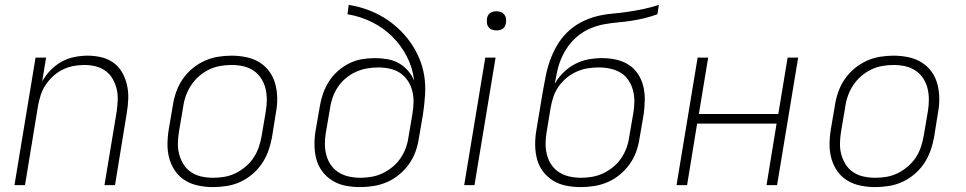

<svg xmlns="http://www.w3.org/2000/svg" viewBox="-20 -755 3940 783"><path d="M39 0 125 -520H168L152 -423Q166 -448 186.5 -469Q207 -490 231.5 -503.5Q256 -517 283.5 -522.5Q311 -528 337 -528Q366 -528 393.5 -521.5Q421 -515 443 -499Q465 -483 478.5 -459Q492 -435 498 -408Q504 -381 503 -352Q502 -323 497 -294L449 0H406L456 -301Q459 -324 460 -347.5Q461 -371 455.5 -393Q450 -415 439 -434Q428 -453 410 -466Q392 -479 370 -484.5Q348 -490 324 -490Q302 -490 280 -486Q258 -482 236.5 -471.5Q215 -461 197 -444.5Q179 -428 166 -408.5Q153 -389 146 -367Q139 -345 135 -323L82 0Z M849 8Q819 8 789.5 2Q760 -4 736 -18.5Q712 -33 695.5 -56Q679 -79 671 -107Q663 -135 663 -165Q663 -195 668 -226L685 -326Q689 -353 698.5 -380Q708 -407 724.5 -431.5Q741 -456 764.5 -475.5Q788 -495 814.5 -507Q841 -519 869 -523.5Q897 -528 924 -528Q954 -528 983.5 -522Q1013 -516 1037 -501.5Q1061 -487 1078 -464Q1095 -441 1102.5 -413Q1110 -385 1110.5 -355Q1111 -325 1105 -294L1089 -194Q1084 -167 1074.5 -140Q1065 -113 1048.5 -88.5Q1032 -64 1009 -44.5Q986 -25 959.5 -13Q933 -1 904.5 3.5Q876 8 849 8ZM850 -30Q872 -30 895.5 -34Q919 -38 940.5 -48.5Q962 -59 981.5 -75.5Q1001 -92 1014.5 -112.5Q1028 -133 1035.5 -155.5Q1043 -178 1047 -201L1064 -301Q1068 -325 1068 -349Q1068 -373 1062.5 -395Q1057 -417 1044.5 -436Q1032 -455 1013 -467.5Q994 -480 971.5 -485Q949 -490 924 -490Q902 -490 878.5 -486Q855 -482 833 -471.5Q811 -461 792 -444.5Q773 -428 759.5 -407.5Q746 -387 738 -364.5Q730 -342 727 -319L710 -219Q706 -195 705.5 -171Q705 -147 711 -125Q717 -103 729 -84Q741 -65 760 -52.5Q779 -40 802 -35Q825 -30 850 -30Z M1449 8Q1419 8 1390 2.5Q1361 -3 1337 -17.5Q1313 -32 1295.5 -54.5Q1278 -77 1270.5 -104.5Q1263 -132 1262.5 -162Q1262 -192 1267 -222L1284 -320Q1288 -346 1297 -372Q1306 -398 1321 -422Q1336 -446 1357.5 -465Q1379 -484 1404 -496.5Q1429 -509 1455.5 -513.5Q1482 -518 1509 -518Q1535 -518 1560.5 -513.5Q1586 -509 1607 -497Q1628 -485 1644 -466.5Q1660 -448 1669 -426Q1663 -479 1639 -525Q1615 -571 1579 -606.5Q1543 -642 1496.5 -665Q1450 -688 1397 -697L1402 -735Q1441 -729 1477 -716Q1513 -703 1545 -683.5Q1577 -664 1604 -639Q1631 -614 1652.5 -584Q1674 -554 1689 -519Q1704 -484 1710 -446.5Q1716 -409 1713.5 -369Q1711 -329 1705 -289L1688 -190Q1684 -163 1674.5 -136.5Q1665 -110 1648 -86Q1631 -62 1608 -43Q1585 -24 1558.5 -12.5Q1532 -1 1504 3.5Q1476 8 1449 8ZM1450 -30Q1472 -30 1495 -34Q1518 -38 1539.5 -48Q1561 -58 1580.5 -74Q1600 -90 1613.5 -110Q1627 -130 1635 -152Q1643 -174 1646 -197L1662 -291Q1666 -315 1666.5 -339Q1667 -363 1661 -385.5Q1655 -408 1642.5 -426.5Q1630 -445 1611.5 -457.5Q1593 -470 1569.5 -475Q1546 -480 1522 -480Q1500 -480 1477 -476Q1454 -472 1432.5 -462.5Q1411 -453 1391.5 -437Q1372 -421 1358.5 -401Q1345 -381 1337 -358.5Q1329 -336 1326 -314L1309 -215Q1305 -192 1305 -168Q1305 -144 1311 -122Q1317 -100 1329.5 -82Q1342 -64 1361 -52Q1380 -40 1403 -35Q1426 -30 1450 -30Z M1873 0 1959 -520H2001L1915 0ZM2005 -631Q1995 -631 1986.5 -634Q1978 -637 1972.5 -644Q1967 -651 1966 -660.5Q1965 -670 1966 -680Q1967 -686 1970 -692Q1973 -698 1979 -702Q1985 -706 1991.5 -707.5Q1998 -709 2004 -709Q2014 -709 2022.5 -706Q2031 -703 2036.5 -696Q2042 -689 2043.5 -679.5Q2045 -670 2043 -660Q2042 -654 2039 -648Q2036 -642 2030.5 -638Q2025 -634 2018 -632.5Q2011 -631 2005 -631Z M2349 8Q2319 8 2290 2.5Q2261 -3 2237 -17.5Q2213 -32 2195.5 -54.5Q2178 -77 2170.5 -104.5Q2163 -132 2162.5 -162Q2162 -192 2167 -222L2193 -378Q2199 -410 2205 -442Q2211 -474 2222 -505.5Q2233 -537 2250 -567Q2267 -597 2291.5 -621.5Q2316 -646 2346.5 -662.5Q2377 -679 2409 -687.5Q2441 -696 2473.5 -699Q2506 -702 2538 -706.5Q2570 -711 2603 -718Q2636 -725 2667 -735L2661 -697Q2634 -687 2607 -680.5Q2580 -674 2553 -670Q2526 -666 2498.5 -663.5Q2471 -661 2443.5 -656Q2416 -651 2389.5 -640Q2363 -629 2340 -611Q2317 -593 2299.5 -569.5Q2282 -546 2270.5 -520Q2259 -494 2253 -467Q2247 -440 2242 -413Q2256 -438 2278 -459.5Q2300 -481 2326 -494.5Q2352 -508 2380 -513Q2408 -518 2435 -518Q2464 -518 2492 -512Q2520 -506 2543.5 -491Q2567 -476 2582 -453Q2597 -430 2603.5 -403Q2610 -376 2609.5 -347Q2609 -318 2605 -289L2588 -190Q2584 -163 2574.5 -136.5Q2565 -110 2548 -86Q2531 -62 2508 -43Q2485 -24 2458.5 -12.5Q2432 -1 2404 3.5Q2376 8 2349 8ZM2350 -30Q2372 -30 2395 -34Q2418 -38 2439.5 -48Q2461 -58 2480.5 -74Q2500 -90 2513.5 -110Q2527 -130 2535 -152Q2543 -174 2546 -197L2563 -295Q2567 -319 2567 -342.5Q2567 -366 2561 -388Q2555 -410 2542.5 -428.5Q2530 -447 2511 -458.5Q2492 -470 2469 -475Q2446 -480 2422 -480Q2400 -480 2377.5 -476.5Q2355 -473 2333 -463.5Q2311 -454 2292 -438.5Q2273 -423 2259 -403.5Q2245 -384 2237.5 -362Q2230 -340 2226 -318L2209 -215Q2205 -192 2205 -168Q2205 -144 2211 -122Q2217 -100 2229.5 -82Q2242 -64 2261 -52Q2280 -40 2303 -35Q2326 -30 2350 -30Z M2739 0 2825 -520H2868L2830 -290H3154L3192 -520H3235L3149 0H3106L3147 -251H2823L2782 0Z M3549 8Q3519 8 3489.5 2Q3460 -4 3436 -18.5Q3412 -33 3395.5 -56Q3379 -79 3371 -107Q3363 -135 3363 -165Q3363 -195 3368 -226L3385 -326Q3389 -353 3398.5 -380Q3408 -407 3424.5 -431.5Q3441 -456 3464.5 -475.5Q3488 -495 3514.5 -507Q3541 -519 3569 -523.5Q3597 -528 3624 -528Q3654 -528 3683.5 -522Q3713 -516 3737 -501.5Q3761 -487 3778 -464Q3795 -441 3802.5 -413Q3810 -385 3810.5 -355Q3811 -325 3805 -294L3789 -194Q3784 -167 3774.5 -140Q3765 -113 3748.5 -88.5Q3732 -64 3709 -44.5Q3686 -25 3659.5 -13Q3633 -1 3604.5 3.5Q3576 8 3549 8ZM3550 -30Q3572 -30 3595.5 -34Q3619 -38 3640.5 -48.5Q3662 -59 3681.5 -75.5Q3701 -92 3714.5 -112.5Q3728 -133 3735.5 -155.5Q3743 -178 3747 -201L3764 -301Q3768 -325 3768 -349Q3768 -373 3762.5 -395Q3757 -417 3744.5 -436Q3732 -455 3713 -467.5Q3694 -480 3671.5 -485Q3649 -490 3624 -490Q3602 -490 3578.5 -486Q3555 -482 3533 -471.5Q3511 -461 3492 -444.5Q3473 -428 3459.5 -407.5Q3446 -387 3438 -364.5Q3430 -342 3427 -319L3410 -219Q3406 -195 3405.5 -171Q3405 -147 3411 -125Q3417 -103 3429 -84Q3441 -65 3460 -52.5Q3479 -40 3502 -35Q3525 -30 3550 -30Z"/></svg>

Font: Iosevka Aile Extralight
Style: Italic
Weight: 200
Italic angle: -9°
Designer: Belleve Invis
Foundry: Belleve Invis
Version: Version 31.1.0; ttfautohint (v1.8.4)